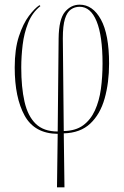

<svg xmlns="http://www.w3.org/2000/svg" viewBox="-20 -562 530 822"><path d="M224 240 227 11Q128 10 85.5 -67Q43 -144 43 -273Q43 -352 61 -406.5Q79 -461 103.5 -493.5Q128 -526 149 -540L153 -536Q118 -508 100.5 -464Q83 -420 77 -370Q71 -320 71 -273Q71 -188 85 -126.5Q99 -65 133 -32Q167 1 227 1L231 -398Q232 -480 258 -511Q284 -542 321 -542Q377 -542 412 -478.5Q447 -415 447 -290Q447 -208 428 -140.5Q409 -73 366.5 -33Q324 7 253 9L256 240ZM249 -398 253 -1Q304 -2 336 -25.5Q368 -49 386.5 -89.5Q405 -130 412 -181.5Q419 -233 419 -290Q419 -409 393.5 -471Q368 -533 321 -533Q300 -533 283.5 -521.5Q267 -510 258 -481Q249 -452 249 -398Z"/></svg>

Font: Noto Serif Display ExtraCondensed Thin
Style: Regular
Weight: 100
Width: 2
Designer: Monotype Design Team
Foundry: Monotype Imaging Inc.
Version: Version 2.009